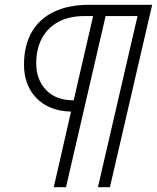

<svg xmlns="http://www.w3.org/2000/svg" viewBox="-20 -680 654 800"><path d="M204 100 276 -215Q230 -216 193.5 -230.5Q157 -245 131.5 -271.5Q106 -298 93 -333Q80 -368 80 -411Q80 -489 111.5 -545Q143 -601 204 -630.5Q265 -660 352 -660H614L438 100H388L553 -613H420L255 100ZM287 -262 368 -613H331Q269 -613 224.5 -589.5Q180 -566 155.5 -522Q131 -478 131 -416Q131 -348 172 -305Q213 -262 287 -262Z"/></svg>

Font: Kantumruy Pro Light
Style: Italic
Weight: 300
Italic angle: -13°
Version: Version 1.002